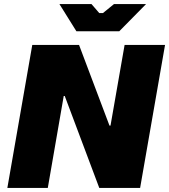

<svg xmlns="http://www.w3.org/2000/svg" viewBox="-20 -920 828 940"><path d="M16 0H214L292 -450H297L466 0H666L788 -700H590L521 -305H516L367 -700H138ZM354 -767H564L695 -900H538L484 -856H466L428 -900H271Z"/></svg>

Font: Fixel Display 20240404 Black
Style: Italic
Weight: 900
Italic angle: -10°
Designer: AlfaBravo + MacPaw
Foundry: Kyrylo Tkachov, Marchela Mozhyna, Serhii Makarenko, Maria Weinstein, Zakhar Kryvoshyya
Version: Version 1.211;Glyphs 3.2 (3225)